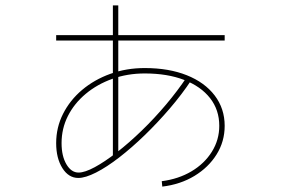

<svg xmlns="http://www.w3.org/2000/svg" viewBox="-20 -656 1040 711"><path d="M398 -73V-382V-636H418V-382V-73ZM188 -506V-526H812V-506ZM579 15Q641 7 689 -21.5Q737 -50 764.5 -94Q792 -138 792 -190Q792 -249 758 -292.5Q724 -336 662 -360Q600 -384 516 -384Q452 -384 396 -364Q340 -344 297.5 -308.5Q255 -273 231.5 -226.5Q208 -180 208 -126Q208 -78 226 -47.5Q244 -17 271 -17Q294 -17 331 -37Q368 -57 413 -92Q458 -127 505 -172.5Q552 -218 595 -269Q638 -320 672 -371L689 -360Q654 -307 609 -254.5Q564 -202 516 -155.5Q468 -109 421.5 -73Q375 -37 335.5 -17Q296 3 270 3Q234 3 211 -33.5Q188 -70 188 -126Q188 -184 213.5 -234.5Q239 -285 284 -323Q329 -361 388.5 -382.5Q448 -404 516 -404Q605 -404 671.5 -377.5Q738 -351 775 -302.5Q812 -254 812 -190Q812 -132 782 -84Q752 -36 700 -4.5Q648 27 581 35Z"/></svg>

Font: M PLUS 1 Thin Thin
Style: Regular
Weight: 250
Version: Version 1.001